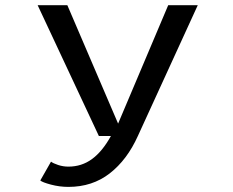

<svg xmlns="http://www.w3.org/2000/svg" viewBox="-20 -520 890 734"><path d="M237.5 -500 431.5 -47.5 623 -500H736L507 0Q466 91 399.5 142.8Q333 194.5 241.5 194.5Q208 194.5 175 185.8Q142 177 134 170L175 98Q183.5 104.5 202.5 110.8Q221.5 117 241.5 117Q292 117 331.5 88.2Q371 59.5 404 0H358L124 -500Z"/></svg>

Font: League Mono Wide
Style: Regular
Weight: 400
Width: 8
Designer: Tyler Finck
Foundry: The League of Moveable Type / Tyler Finck
Version: Version 2.210